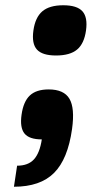

<svg xmlns="http://www.w3.org/2000/svg" viewBox="-20 -520 349 730"><path d="M307 -404Q300 -354 273 -331.5Q246 -309 193 -309Q141 -309 120.5 -331.5Q100 -354 107 -404Q114 -454 141 -477Q168 -500 220.5 -500Q273 -500 293.5 -477Q314 -454 307 -404ZM165 -180Q223 -180 244 -144.5Q265 -109 254 -30Q238 85 185.5 137.5Q133 190 33 190L45 110Q87 110 109 86Q131 62 139 10Q91 10 73 -12.5Q55 -35 62 -84Q69 -134 93.5 -157Q118 -180 165 -180Z"/></svg>

Font: Fivo Sans Modern Heavy
Style: Regular
Weight: 900
Designer: Alexander Slobzheninov
Foundry: Alexander Slobzheninov
Version: 1.0